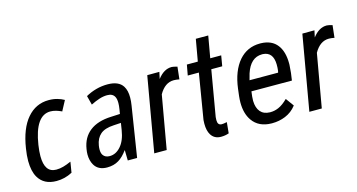

<svg xmlns="http://www.w3.org/2000/svg" viewBox="-73 -942 2315 1246"><g transform="rotate(-15 1085.0 -319.0)"><path d="M286.1 -18.1 284.7 -17.1Q235.4 9.3 179.2 9.3Q94.2 9.3 57.6 -54.2Q34.2 -94.7 33.7 -163.1Q33.7 -200.7 41 -246.1Q61 -376 119.1 -443.4Q177.2 -511.2 263.7 -511.2H264.2Q295.4 -511.2 320.8 -503.9Q346.7 -496.6 365.2 -485.8L366.7 -484.9L365.7 -482.9L332 -419.9L331.1 -417L328.6 -418.5Q309.6 -427.2 292.5 -432.1Q273.4 -437.5 255.4 -437.5Q154.3 -437.5 125 -247.6Q118.7 -205.1 118.7 -173.8Q118.7 -62.5 196.3 -62.5Q221.2 -62.5 244.6 -69.3Q269 -76.2 293.5 -87.4L297.4 -88.9L296.9 -85.4L286.1 -19.5Z M671.9 -200.7 679.2 -247.1 629.9 -244.1Q570.3 -241.2 540.5 -215.8Q510.7 -190.4 502.9 -142.6Q500.5 -127.9 500.5 -116.2Q500.5 -91.8 509.8 -78.1Q523.9 -57.6 553.7 -57.6Q595.7 -57.6 627.9 -94.2Q661.1 -131.3 671.9 -200.7ZM659.2 -511.2Q733.9 -511.2 761.7 -467.3Q780.3 -438 779.8 -390.1Q779.8 -366.7 775.4 -339.4L722.2 -2L721.7 0H720.2H660.6H659.2V-1.5L657.7 -70.3Q642.6 -49.8 627.9 -35.2Q613.3 -20.5 596.7 -10.7Q564 9.3 519 9.3Q459.5 9.3 434.1 -33.7Q416.5 -64 416.5 -105Q416.5 -122.1 419.9 -141.1Q431.6 -216.3 484.4 -257.3Q537.1 -298.3 627 -301.8L688 -304.7L692.9 -334.5Q696.8 -357.9 696.8 -376.5Q696.8 -403.8 688.5 -418.9Q674.8 -444.3 638.2 -443.8Q613.3 -443.8 586.4 -435.1Q559.1 -426.3 529.8 -411.6L527.8 -410.6L527.3 -412.6L512.2 -470.2L511.7 -471.7L513.2 -472.7Q544.9 -490.7 582.3 -501Q619.6 -511.2 659.2 -511.2Z M1119.1 -421.4 1117.2 -421.9Q1097.7 -425.8 1081.5 -425.8Q1022 -425.8 983.4 -357.4L920.9 -1.5V0H919.4H838.9H836.9L837.4 -2L924.3 -500.5L924.8 -502H926.3L1003.9 -502.4H1005.9L1005.4 -500L996.1 -457Q1038.1 -512.2 1089.4 -512.2Q1090.3 -512.2 1091.8 -512.2Q1103 -511.7 1126.5 -504.9H1128.4L1127.9 -502.9L1119.1 -423.3Z M1335.9 -431.6 1283.2 -124.5 1282.2 -106.4Q1282.2 -104.5 1282.2 -102.1Q1282.2 -69.8 1309.1 -69.3Q1309.6 -69.3 1310.1 -69.3Q1321.8 -69.3 1341.8 -73.7L1344.2 -74.2V-71.8L1337.4 -1.5L1336.9 -0.5L1335.9 0Q1312 8.3 1285.6 8.3Q1284.2 8.3 1282.7 8.3Q1239.3 7.8 1217.8 -26.9Q1200.7 -54.7 1200.7 -101.1Q1200.7 -112.8 1201.7 -125.5V-126L1252.4 -431.6H1180.2H1177.7L1178.2 -434.1L1190.4 -500.5V-502H1191.9H1264.2L1290 -648.4H1373.5L1347.7 -502H1419.4H1421.4L1420.9 -499.5L1409.7 -433.6L1409.2 -431.6H1407.7Z M1749 -297.9 1751.5 -308.6Q1754.4 -329.6 1753.9 -353Q1752 -436 1684.1 -439.9Q1681.2 -439.9 1678.7 -439.9Q1601.1 -439.9 1568.8 -341.3L1557.1 -298.3ZM1716.8 -7.8Q1674.3 9.3 1628.4 9.3Q1626 9.3 1623.5 9.3Q1537.6 8.3 1495.6 -51.8Q1462.4 -99.1 1462.4 -173.3Q1462.4 -193.4 1464.8 -215.3L1470.7 -264.6Q1485.4 -381.3 1542 -447.3Q1597.7 -511.2 1683.6 -511.2Q1686.5 -511.2 1689.5 -511.2Q1762.7 -509.3 1798.8 -461.9Q1833.5 -417 1833.5 -337.4Q1833.5 -333.5 1833.5 -329.6V-329.1L1829.1 -273.9L1822.3 -226.1V-225.1H1820.8L1550.3 -225.6Q1544.9 -188 1544.9 -165.5Q1544.9 -163.6 1544.9 -162.1Q1545.9 -116.2 1567.9 -89.8Q1589.8 -64 1631.3 -63Q1633.3 -63 1635.3 -63Q1663.1 -63 1689.9 -74.7Q1719.2 -87.4 1751.5 -119.1L1752.9 -120.1L1753.9 -118.7L1791.5 -66.9L1792 -65.9L1791.5 -64.9Q1776.4 -45.4 1757.8 -31.2Q1739.3 -17.1 1716.8 -7.8Z M2161.1 -421.4 2159.2 -421.9Q2139.6 -425.8 2123.5 -425.8Q2064 -425.8 2025.4 -357.4L1962.9 -1.5V0H1961.4H1880.9H1878.9L1879.4 -2L1966.3 -500.5L1966.8 -502H1968.3L2045.9 -502.4H2047.9L2047.4 -500L2038.1 -457Q2080.1 -512.2 2131.3 -512.2Q2132.3 -512.2 2133.8 -512.2Q2145 -511.7 2168.5 -504.9H2170.4L2169.9 -502.9L2161.1 -423.3Z"/></g></svg>

Font: MAUL Condensed Italic
Style: Condenced Regular Italic
Weight: 400
Italic angle: -12°
Designer: MAUL
Version: Version 1.0; 2020; ttfautohint (v1.8.3)